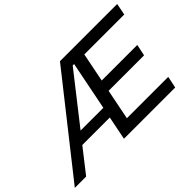

<svg xmlns="http://www.w3.org/2000/svg" viewBox="-158 -1021 1343 1343"><g transform="rotate(-45 513.5 -350.0)"><path d="M1056 -613 1073 -700H507L-46 0H66L203 -175H475L440 0H947L965 -87H556L601 -313H952L970 -398H618L661 -613ZM491 -255H266L549 -616H563Z"/></g></svg>

Font: AWKNG-Font Medium
Style: Italic
Weight: 500
Italic angle: -11.3°
Designer: Awakening Church
Foundry: Awakening Church
Version: Version 1.700;PS 001.700;hotconv 1.0.88;makeotf.lib2.5.64775